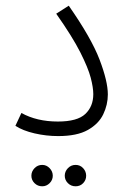

<svg xmlns="http://www.w3.org/2000/svg" viewBox="-20 -472 445 673"><path d="M34 -31 55 -76Q109 -46 183 -46Q251 -46 279 -72.5Q307 -99 307 -142Q307 -165 298 -199.5Q289 -234 261.5 -288.5Q234 -343 177 -424L221 -452Q300 -339 329 -263Q358 -187 358 -141Q358 -105 342 -71.5Q326 -38 288 -16.5Q250 5 184 5Q142 5 101 -4.5Q60 -14 34 -31ZM245 181Q229 181 218 170Q207 159 207 144Q207 129 218 117.5Q229 106 245 106Q261 106 271.5 117.5Q282 129 282 144Q282 159 271.5 170Q261 181 245 181ZM128 181Q112 181 101 170Q90 159 90 144Q90 129 101 117.5Q112 106 128 106Q143 106 154 117.5Q165 129 165 144Q165 159 154 170Q143 181 128 181Z"/></svg>

Font: Noto Sans Arabic SemCond Light
Style: Regular
Weight: 300
Width: 4
Designer: Monotype Design Team, Nadine Chahine, Nizar Qandah and Khaled Hosny
Foundry: Monotype Imaging Inc.
Version: Version 2.012; ttfautohint (v1.8.4.7-5d5b)